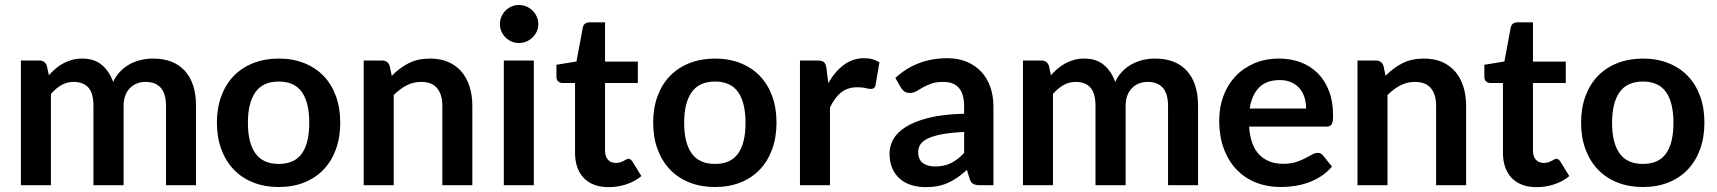

<svg xmlns="http://www.w3.org/2000/svg" viewBox="-20 -762 7064 790"><path d="M66 0V-513H141.5Q165.5 -513 173 -490.5L181 -452.5Q194.5 -467.5 209.2 -480Q224 -492.5 240.8 -501.5Q257.5 -510.5 277 -515.8Q296.5 -521 319 -521Q367.5 -521 398.8 -495Q430 -469 445.5 -425Q457.5 -450.5 475.5 -468.8Q493.5 -487 515 -498.5Q536.5 -510 560.8 -515.5Q585 -521 609.5 -521Q695 -521 740.8 -470.2Q786.5 -419.5 786.5 -326.5V0H663V-326.5Q663 -425 578.5 -425Q559.5 -425 543.2 -418.5Q527 -412 514.8 -399.8Q502.5 -387.5 495.5 -369Q488.5 -350.5 488.5 -326.5V0H364.5V-326.5Q364.5 -378 343.8 -401.5Q323 -425 282.5 -425Q255.5 -425 232.5 -411.8Q209.5 -398.5 189.5 -375.5V0Z M1127 -521Q1184.5 -521 1231.2 -502.5Q1278 -484 1311 -450Q1344 -416 1362 -367Q1380 -318 1380 -257.5Q1380 -196.5 1362 -147.5Q1344 -98.5 1311 -64Q1278 -29.5 1231.2 -11Q1184.5 7.5 1127 7.5Q1069.5 7.5 1022.5 -11Q975.5 -29.5 942.2 -64Q909 -98.5 890.8 -147.5Q872.5 -196.5 872.5 -257.5Q872.5 -318 890.8 -367Q909 -416 942.2 -450Q975.5 -484 1022.5 -502.5Q1069.5 -521 1127 -521ZM1127 -87.5Q1191.5 -87.5 1222 -130.2Q1252.5 -173 1252.5 -256.5Q1252.5 -340 1222 -383.2Q1191.5 -426.5 1127 -426.5Q1062 -426.5 1031 -382.8Q1000 -339 1000 -256.5Q1000 -174 1031 -130.8Q1062 -87.5 1127 -87.5Z M1476.5 0V-513H1552Q1576 -513 1583.5 -490.5L1592 -450Q1623.5 -482.5 1661.2 -501.8Q1699 -521 1750.5 -521Q1792.5 -521 1825 -506.8Q1857.5 -492.5 1879.2 -466.8Q1901 -441 1912.2 -405.2Q1923.5 -369.5 1923.5 -326.5V0H1800V-326.5Q1800 -373.5 1778.5 -399.2Q1757 -425 1713 -425Q1681 -425 1653.2 -410.8Q1625.5 -396.5 1600 -371V0Z M2176.5 -513V0H2053V-513ZM2195 -662.5Q2195 -646.5 2188.5 -632.5Q2182 -618.5 2171.2 -608Q2160.5 -597.5 2146 -591.2Q2131.5 -585 2115 -585Q2099 -585 2084.8 -591.2Q2070.5 -597.5 2060 -608Q2049.5 -618.5 2043.2 -632.5Q2037 -646.5 2037 -662.5Q2037 -679 2043.2 -693.5Q2049.5 -708 2060 -718.5Q2070.5 -729 2084.8 -735.2Q2099 -741.5 2115 -741.5Q2131.5 -741.5 2146 -735.2Q2160.5 -729 2171.2 -718.5Q2182 -708 2188.5 -693.5Q2195 -679 2195 -662.5Z M2484.5 8Q2418 8 2382 -29.8Q2346 -67.5 2346 -134V-420.5H2294Q2284 -420.5 2276.8 -427Q2269.5 -433.5 2269.5 -446.5V-495.5L2352 -509L2378 -649Q2380 -659 2387.2 -664.5Q2394.5 -670 2405.5 -670H2469.5V-508.5H2604.5V-420.5H2469.5V-142.5Q2469.5 -118.5 2481.5 -105Q2493.5 -91.5 2513.5 -91.5Q2525 -91.5 2532.8 -94.2Q2540.5 -97 2546.2 -100Q2552 -103 2556.5 -105.8Q2561 -108.5 2565.5 -108.5Q2571 -108.5 2574.5 -105.8Q2578 -103 2582 -97.5L2619 -37.5Q2592 -15 2557 -3.5Q2522 8 2484.5 8Z M2922 -521Q2979.5 -521 3026.2 -502.5Q3073 -484 3106 -450Q3139 -416 3157 -367Q3175 -318 3175 -257.5Q3175 -196.5 3157 -147.5Q3139 -98.5 3106 -64Q3073 -29.5 3026.2 -11Q2979.5 7.5 2922 7.5Q2864.5 7.5 2817.5 -11Q2770.5 -29.5 2737.2 -64Q2704 -98.5 2685.8 -147.5Q2667.5 -196.5 2667.5 -257.5Q2667.5 -318 2685.8 -367Q2704 -416 2737.2 -450Q2770.5 -484 2817.5 -502.5Q2864.5 -521 2922 -521ZM2922 -87.5Q2986.5 -87.5 3017 -130.2Q3047.5 -173 3047.5 -256.5Q3047.5 -340 3017 -383.2Q2986.5 -426.5 2922 -426.5Q2857 -426.5 2826 -382.8Q2795 -339 2795 -256.5Q2795 -174 2826 -130.8Q2857 -87.5 2922 -87.5Z M3271.5 0V-513H3344Q3363 -513 3370.5 -506Q3378 -499 3380.5 -482L3388 -420Q3415.5 -468 3452.2 -495.2Q3489 -522.5 3535.5 -522.5Q3573.5 -522.5 3598.5 -505L3582.5 -412.5Q3581 -403.5 3576 -399.8Q3571 -396 3562.5 -396Q3555 -396 3542 -399.5Q3529 -403 3507.5 -403Q3468.5 -403 3441.2 -381.8Q3414 -360.5 3395 -319.5V0Z M4067.5 0H4012Q3994.5 0 3984.5 -5.2Q3974.5 -10.5 3969.5 -26.5L3958.5 -63Q3939 -45.5 3920.2 -32.2Q3901.5 -19 3881.5 -10Q3861.5 -1 3839 3.5Q3816.5 8 3789 8Q3756.5 8 3729 -0.8Q3701.5 -9.5 3681.8 -27Q3662 -44.5 3651 -70.5Q3640 -96.5 3640 -131Q3640 -160 3655.2 -188.2Q3670.5 -216.5 3706 -239.2Q3741.5 -262 3800.5 -277Q3859.5 -292 3947 -294V-324Q3947 -375.5 3925.5 -400.2Q3904 -425 3862 -425Q3832 -425 3812 -418Q3792 -411 3777.2 -402.2Q3762.5 -393.5 3750 -386.5Q3737.5 -379.5 3722.5 -379.5Q3710 -379.5 3701 -386Q3692 -392.5 3686.5 -402L3664 -441.5Q3752.5 -522.5 3877.5 -522.5Q3922.5 -522.5 3957.8 -507.8Q3993 -493 4017.5 -466.8Q4042 -440.5 4054.8 -404Q4067.5 -367.5 4067.5 -324ZM3827.5 -77Q3846.5 -77 3862.5 -80.5Q3878.5 -84 3892.8 -91Q3907 -98 3920.2 -108.2Q3933.5 -118.5 3947 -132.5V-219Q3893 -216.5 3856.8 -209.8Q3820.5 -203 3798.5 -192.5Q3776.5 -182 3767.2 -168Q3758 -154 3758 -137.5Q3758 -105 3777.2 -91Q3796.5 -77 3827.5 -77Z M4189 0V-513H4264.5Q4288.5 -513 4296 -490.5L4304 -452.5Q4317.5 -467.5 4332.2 -480Q4347 -492.5 4363.8 -501.5Q4380.5 -510.5 4400 -515.8Q4419.5 -521 4442 -521Q4490.5 -521 4521.8 -495Q4553 -469 4568.5 -425Q4580.5 -450.5 4598.5 -468.8Q4616.5 -487 4638 -498.5Q4659.5 -510 4683.8 -515.5Q4708 -521 4732.5 -521Q4818 -521 4863.8 -470.2Q4909.5 -419.5 4909.5 -326.5V0H4786V-326.5Q4786 -425 4701.5 -425Q4682.5 -425 4666.2 -418.5Q4650 -412 4637.8 -399.8Q4625.5 -387.5 4618.5 -369Q4611.5 -350.5 4611.5 -326.5V0H4487.5V-326.5Q4487.5 -378 4466.8 -401.5Q4446 -425 4405.5 -425Q4378.5 -425 4355.5 -411.8Q4332.5 -398.5 4312.5 -375.5V0Z M5243 -521Q5291.5 -521 5332.2 -505.5Q5373 -490 5402.5 -460.2Q5432 -430.5 5448.5 -387.2Q5465 -344 5465 -288.5Q5465 -274.5 5463.8 -265.2Q5462.5 -256 5459.2 -250.8Q5456 -245.5 5450.5 -243.2Q5445 -241 5436.5 -241H5119.5Q5125 -162 5162 -125Q5199 -88 5260 -88Q5290 -88 5311.8 -95Q5333.5 -102 5349.8 -110.5Q5366 -119 5378.2 -126Q5390.5 -133 5402 -133Q5416 -133 5424.5 -121.5L5460.5 -76.5Q5440 -52.5 5414.5 -36.2Q5389 -20 5361.2 -10.2Q5333.5 -0.5 5304.8 3.5Q5276 7.5 5249 7.5Q5195.5 7.5 5149.5 -10.2Q5103.5 -28 5069.5 -62.8Q5035.5 -97.5 5016 -148.8Q4996.5 -200 4996.5 -267.5Q4996.5 -320 5013.5 -366.2Q5030.5 -412.5 5062.2 -446.8Q5094 -481 5139.8 -501Q5185.5 -521 5243 -521ZM5245.5 -432.5Q5191 -432.5 5160.8 -402Q5130.5 -371.5 5122 -315.5H5354Q5354 -339.5 5347.5 -360.8Q5341 -382 5327.5 -398Q5314 -414 5293.5 -423.2Q5273 -432.5 5245.5 -432.5Z M5565.5 0V-513H5641Q5665 -513 5672.5 -490.5L5681 -450Q5712.5 -482.5 5750.2 -501.8Q5788 -521 5839.5 -521Q5881.5 -521 5914 -506.8Q5946.5 -492.5 5968.2 -466.8Q5990 -441 6001.2 -405.2Q6012.5 -369.5 6012.5 -326.5V0H5889V-326.5Q5889 -373.5 5867.5 -399.2Q5846 -425 5802 -425Q5770 -425 5742.2 -410.8Q5714.5 -396.5 5689 -371V0Z M6302.5 8Q6236 8 6200 -29.8Q6164 -67.5 6164 -134V-420.5H6112Q6102 -420.5 6094.8 -427Q6087.5 -433.5 6087.5 -446.5V-495.5L6170 -509L6196 -649Q6198 -659 6205.2 -664.5Q6212.5 -670 6223.5 -670H6287.5V-508.5H6422.5V-420.5H6287.5V-142.5Q6287.5 -118.5 6299.5 -105Q6311.5 -91.5 6331.5 -91.5Q6343 -91.5 6350.8 -94.2Q6358.5 -97 6364.2 -100Q6370 -103 6374.5 -105.8Q6379 -108.5 6383.5 -108.5Q6389 -108.5 6392.5 -105.8Q6396 -103 6400 -97.5L6437 -37.5Q6410 -15 6375 -3.5Q6340 8 6302.5 8Z M6740 -521Q6797.5 -521 6844.2 -502.5Q6891 -484 6924 -450Q6957 -416 6975 -367Q6993 -318 6993 -257.5Q6993 -196.5 6975 -147.5Q6957 -98.5 6924 -64Q6891 -29.5 6844.2 -11Q6797.5 7.5 6740 7.5Q6682.5 7.5 6635.5 -11Q6588.5 -29.5 6555.2 -64Q6522 -98.5 6503.8 -147.5Q6485.5 -196.5 6485.5 -257.5Q6485.5 -318 6503.8 -367Q6522 -416 6555.2 -450Q6588.5 -484 6635.5 -502.5Q6682.5 -521 6740 -521ZM6740 -87.5Q6804.5 -87.5 6835 -130.2Q6865.5 -173 6865.5 -256.5Q6865.5 -340 6835 -383.2Q6804.5 -426.5 6740 -426.5Q6675 -426.5 6644 -382.8Q6613 -339 6613 -256.5Q6613 -174 6644 -130.8Q6675 -87.5 6740 -87.5Z"/></svg>

Font: Lato TR
Style: Bold
Weight: 700
Designer: Lukasz Dziedzic
Foundry: tyPoland Lukasz Dziedzic
Version: Version 1.104 2013